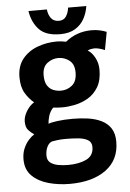

<svg xmlns="http://www.w3.org/2000/svg" viewBox="-64 -798 747 1101"><g transform="rotate(-5 309.0 -247.0)"><path d="M293 257Q229 257 171 241Q113 225 76.5 189.2Q40 153.5 40 94Q40 58.5 52.2 30.5Q64.5 2.5 82 -16.5Q99.5 -35.5 114 -44Q96 -55.5 81 -72Q66 -88.5 66 -122Q66 -150 84.8 -180.8Q103.5 -211.5 129 -227Q100 -250.5 79 -286Q58 -321.5 58 -377Q58 -441.5 91.5 -482.8Q125 -524 177.8 -543.5Q230.5 -563 289 -563Q313.5 -563 342 -557Q407.5 -610 493 -610Q517.5 -610 539.8 -605.2Q562 -600.5 579 -593L560 -490Q524.5 -505 499 -505Q492.5 -505 481 -502.8Q469.5 -500.5 461 -496Q485 -482 502 -450Q519 -418 519 -381Q519 -319.5 495.8 -280.8Q472.5 -242 436.5 -221Q400.5 -200 361 -192Q321.5 -184 289 -184Q278 -184 262.2 -184.8Q246.5 -185.5 235 -187Q215 -164.5 208 -138.5Q201 -112.5 201 -97Q215.5 -103.5 254 -108.5Q292.5 -113.5 341 -113.5Q386 -113.5 428.5 -107.5Q471 -101.5 505 -85.2Q539 -69 559 -39Q579 -9 579 39Q579 143 501.8 200Q424.5 257 293 257ZM289 -280Q324.5 -280 352.8 -302.8Q381 -325.5 381 -377Q381 -424.5 352.8 -446.2Q324.5 -468 289 -468Q254.5 -468 225.8 -446Q197 -424 197 -376.5Q197 -338.5 210.5 -317.5Q224 -296.5 245 -288.2Q266 -280 289 -280ZM293 148Q355.5 148 397.8 127.5Q440 107 440 57.5Q440 29 418.2 16.5Q396.5 4 362.5 1Q328.5 -2 292 -2Q263.5 -2 243 0.8Q222.5 3.5 212 5.5Q194.5 11.5 183.8 33Q173 54.5 173 84Q173 111 191 124.8Q209 138.5 236.5 143.2Q264 148 293 148ZM312.5 -603Q230 -603 191.2 -644.5Q152.5 -686 142.5 -751H248.5Q251.5 -720.5 266.8 -700.2Q282 -680 312.5 -680Q339 -680 353 -700.2Q367 -720.5 370.5 -751H475.5Q470 -712.5 451.8 -678.8Q433.5 -645 399.5 -624Q365.5 -603 312.5 -603Z"/></g></svg>

Font: Junction
Style: Bold
Weight: 700
Designer: Caroline Hadilaksono
Foundry: Caroline Hadilaksono, Tyler Finck, The League of Moveable Type
Version: Version 2.000; ttfautohint (v1.8.3)